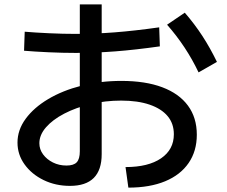

<svg xmlns="http://www.w3.org/2000/svg" viewBox="-20 -830 1040 878"><path d="M554 -66Q658 -66 716.5 -106Q775 -146 775 -216Q775 -265 746.5 -299Q718 -333 664 -351.5Q610 -370 534 -370Q461 -370 394 -354Q327 -338 274 -310.5Q221 -283 190.5 -248Q160 -213 160 -175Q160 -147 177 -124Q194 -101 222 -87Q250 -73 284 -73Q317 -73 331 -88Q345 -103 345 -138V-810H445V-125Q445 20 300 20Q234 20 179.5 -6.5Q125 -33 92.5 -78Q60 -123 60 -178Q60 -236 97.5 -287Q135 -338 200.5 -377Q266 -416 352 -438Q438 -460 535 -460Q645 -460 722 -431Q799 -402 839.5 -347Q880 -292 880 -214Q880 -139 842.5 -84.5Q805 -30 735 -1Q665 28 567 28ZM326 -588Q267 -588 202 -591Q137 -594 90 -598L93 -685Q140 -681 204 -678Q268 -675 326 -675Q413 -675 504 -682Q595 -689 708 -705L711 -618Q598 -602 506.5 -595Q415 -588 326 -588ZM888 -499Q860 -558 824 -612.5Q788 -667 744 -717L825 -772Q870 -720 905.5 -665.5Q941 -611 972 -547Z"/></svg>

Font: M PLUS 2 Medium
Style: Regular
Weight: 500
Designer: Coji Morishita
Foundry: UNDERFOREST DESIGN
Version: Version 1.001